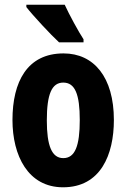

<svg xmlns="http://www.w3.org/2000/svg" viewBox="-20 -786 538 816"><path d="M255 -766H92V-756C118 -722 197 -637 231 -606H335V-619C315 -649 273 -726 255 -766ZM464 -276C464 -458 379 -559 250 -559C96 -559 33 -439 33 -276C33 -125 99 10 248 10C408 10 464 -129 464 -276ZM179 -274C179 -386 200 -435 249 -435C299 -435 319 -385 319 -276C319 -166 299 -114 249 -114C200 -114 179 -167 179 -274Z"/></svg>

Font: Noto Sans Gujarati UI ExtraCondensed ExtraBold
Style: Regular
Weight: 800
Width: 2
Designer: Jelle Bosma - Monotype Design Team, Universal Thirst
Foundry: Monotype Imaging Inc.
Version: Version 2.106